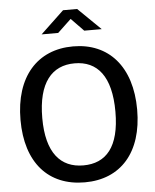

<svg xmlns="http://www.w3.org/2000/svg" viewBox="-62 -1010 863 1072"><g transform="rotate(-5 369.0 -474.0)"><path d="M370 10C571 10 696 -129 696 -369C696 -611 569 -752 370 -752C169 -752 42 -610 42 -368C42 -128 166 10 370 10ZM370 -85C243 -85 164 -172 164 -368C164 -567 243 -657 370 -657C497 -657 574 -568 574 -368C574 -171 498 -85 370 -85ZM538 -834 411 -958H332L201 -834H294L370 -906L440 -834Z"/></g></svg>

Font: Cheyenne Sans Medium
Style: Regular
Weight: 500
Designer: The Public Sans project authors (U.S. Web Design System), Libre Franklin designed by Pablo Impallari and Rodrigo Fuenzal
Foundry: The Cheyenne Sans Project Authors
Version: Version 2.007